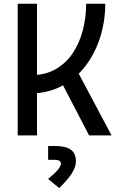

<svg xmlns="http://www.w3.org/2000/svg" viewBox="-20 -713 626 1011"><path d="M134.8 -220.7 143.6 -317.4Q218.8 -317.4 273.4 -348.9Q328.1 -380.4 363.5 -433.8Q398.9 -487.3 416.3 -554.4Q433.6 -621.6 433.6 -693.4H534.2Q534.2 -601.1 507.3 -516.1Q480.5 -431.2 429.2 -364.5Q377.9 -297.9 303.7 -259.3Q229.5 -220.7 134.8 -220.7ZM73.2 0V-693.4H174.8V0ZM449.2 0 273.4 -337.9 361.3 -387.7 567.4 0ZM291.5 277.3 233.4 229Q268.1 201.2 284.4 181.4Q300.8 161.6 300.8 147.5Q300.8 128.4 265.1 128.4H233.4V55.7H270Q326.7 55.7 353.3 75.4Q379.9 95.2 379.9 137.2Q379.9 165.5 358.4 199.7Q336.9 233.9 291.5 277.3Z"/></svg>

Font: Cascadia Mono
Style: Regular
Weight: 400
Monospace: yes
Designer: Aaron Bell
Foundry: Saja Typeworks
Version: Version 2404.023